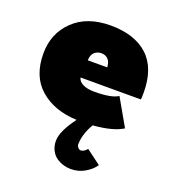

<svg xmlns="http://www.w3.org/2000/svg" viewBox="-120 -516 753 830"><g transform="rotate(20 256.5 -101.0)"><path d="M202.5 -166.5Q206 -149 226.5 -139Q247 -129 278.5 -129Q358.5 -129 388 -149L458.5 -25.5Q413 3 322.5 10Q292 61.5 292 109Q292 116 298.2 122.8Q304.5 129.5 309 129.5Q318.5 129.5 326.8 124Q335 118.5 339 112L406.5 162.5Q392.5 184.5 363 202.2Q333.5 220 297 220Q280 220 263.2 215Q246.5 210 231 199.5Q215.5 189 205.8 170Q196 151 196 126.5Q196 83 249 11.5Q145 7.5 80.5 -48.5Q16 -104.5 16 -209.5Q16 -302 78.5 -362.2Q141 -422.5 249 -422.5Q359.5 -422.5 420.5 -366.5Q481.5 -310.5 481.5 -197.5Q481.5 -171 480 -166.5ZM296 -247Q295 -271 283.2 -283.5Q271.5 -296 252 -296Q233 -296 220 -284Q207 -272 206.5 -247Z"/></g></svg>

Font: League Spartan Black
Style: Regular
Weight: 900
Foundry: The League of Moveable Type
Version: Version 2.002